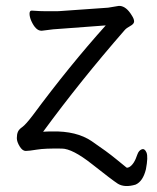

<svg xmlns="http://www.w3.org/2000/svg" viewBox="-20 -501 530 650"><path d="M408 66Q411 68 417 65Q434 56 445 22Q450 8 460 4.5Q470 1 476 15.5Q482 30 474 72Q464 113 439 124Q402 135 379 121Q359 108 292 55Q225 2 189 2Q132 1 105 5.5Q78 10 67 10Q56 10 46.5 -5.5Q37 -21 37 -33.5Q37 -46 40.5 -54.5Q44 -63 55.5 -71Q67 -79 92 -112Q215 -278 338 -415L191 -404Q164 -403 122 -397H120Q101 -397 86 -430Q80 -444 80 -454.5Q80 -465 87 -465H89Q115 -463 136 -463H168Q180 -463 190 -464L346 -475L382 -481H386Q408 -479 426 -449Q434 -437 434 -428.5Q434 -420 421 -413Q408 -406 402 -399Q252 -227 126 -55Q139 -56 156 -56Q239 -58 290.5 -23Q342 12 373 37.5Q404 63 408 66Z"/></svg>

Font: ToneOZ-Pinyin-WenKai-Regular
Style: Regular
Weight: 400
Designer: Fontworks Inc.
Foundry: ToneOZ
Version: Version 0.240331